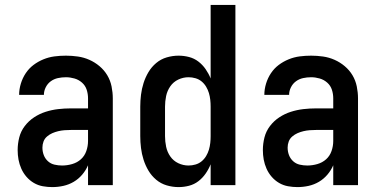

<svg xmlns="http://www.w3.org/2000/svg" viewBox="-20 -755 1540 783"><path d="M193 8Q174 8 154.5 4.5Q135 1 118 -9Q101 -19 88 -34Q75 -49 67 -67Q59 -85 55.5 -104Q52 -123 52 -143Q52 -169 58.5 -194.5Q65 -220 81 -241Q97 -262 119 -276.5Q141 -291 166 -299Q191 -307 217 -310Q243 -313 269 -313H339V-354Q339 -372 333.5 -389Q328 -406 314.5 -418Q301 -430 283.5 -435Q266 -440 249 -440Q232 -440 216 -436.5Q200 -433 187 -423.5Q174 -414 166.5 -399Q159 -384 159 -368Q159 -368 159 -368Q159 -368 159 -368H58Q58 -368 58 -368Q58 -368 58 -368Q58 -391 65 -414Q72 -437 85 -456.5Q98 -476 116.5 -490Q135 -504 157 -513Q179 -522 202 -525Q225 -528 249 -528Q273 -528 297.5 -524.5Q322 -521 344.5 -511Q367 -501 386 -485Q405 -469 417.5 -448Q430 -427 435 -402.5Q440 -378 440 -354V0H339V-81Q330 -60 315 -42.5Q300 -25 280.5 -13.5Q261 -2 238.5 3Q216 8 193 8ZM233 -80Q254 -80 274.5 -86Q295 -92 310 -105.5Q325 -119 332 -139Q339 -159 339 -180V-225H269Q256 -225 243 -224Q230 -223 217.5 -220Q205 -217 193.5 -212Q182 -207 172 -198.5Q162 -190 157.5 -178Q153 -166 153 -153Q153 -137 158.5 -122.5Q164 -108 175.5 -97.5Q187 -87 202.5 -83.5Q218 -80 233 -80Z M708 8Q684 8 660 1Q636 -6 617 -22Q598 -38 585.5 -59Q573 -80 565.5 -103.5Q558 -127 555 -151.5Q552 -176 552 -200V-320Q552 -344 555 -368.5Q558 -393 565.5 -416.5Q573 -440 585.5 -461Q598 -482 617 -498Q636 -514 660 -521Q684 -528 708 -528Q730 -528 751 -522.5Q772 -517 789 -504Q806 -491 818.5 -473Q831 -455 839 -435V-735H940V0H839V-85Q831 -65 818.5 -47Q806 -29 789 -16Q772 -3 751 2.5Q730 8 708 8ZM749 -80Q763 -80 777 -84Q791 -88 802 -97Q813 -106 820.5 -118.5Q828 -131 832 -144.5Q836 -158 837.5 -172Q839 -186 839 -200V-320Q839 -334 837.5 -348Q836 -362 832 -375.5Q828 -389 820.5 -401.5Q813 -414 802 -423Q791 -432 777 -436Q763 -440 749 -440Q727 -440 707 -430.5Q687 -421 674.5 -403Q662 -385 657.5 -363.5Q653 -342 653 -320V-200Q653 -178 657.5 -156.5Q662 -135 674.5 -117Q687 -99 707 -89.5Q727 -80 749 -80Z M1193 8Q1174 8 1154.5 4.5Q1135 1 1118 -9Q1101 -19 1088 -34Q1075 -49 1067 -67Q1059 -85 1055.5 -104Q1052 -123 1052 -143Q1052 -169 1058.5 -194.5Q1065 -220 1081 -241Q1097 -262 1119 -276.5Q1141 -291 1166 -299Q1191 -307 1217 -310Q1243 -313 1269 -313H1339V-354Q1339 -372 1333.5 -389Q1328 -406 1314.5 -418Q1301 -430 1283.5 -435Q1266 -440 1249 -440Q1232 -440 1216 -436.5Q1200 -433 1187 -423.5Q1174 -414 1166.5 -399Q1159 -384 1159 -368Q1159 -368 1159 -368Q1159 -368 1159 -368H1058Q1058 -368 1058 -368Q1058 -368 1058 -368Q1058 -391 1065 -414Q1072 -437 1085 -456.5Q1098 -476 1116.5 -490Q1135 -504 1157 -513Q1179 -522 1202 -525Q1225 -528 1249 -528Q1273 -528 1297.5 -524.5Q1322 -521 1344.5 -511Q1367 -501 1386 -485Q1405 -469 1417.5 -448Q1430 -427 1435 -402.5Q1440 -378 1440 -354V0H1339V-81Q1330 -60 1315 -42.5Q1300 -25 1280.5 -13.5Q1261 -2 1238.5 3Q1216 8 1193 8ZM1233 -80Q1254 -80 1274.5 -86Q1295 -92 1310 -105.5Q1325 -119 1332 -139Q1339 -159 1339 -180V-225H1269Q1256 -225 1243 -224Q1230 -223 1217.5 -220Q1205 -217 1193.5 -212Q1182 -207 1172 -198.5Q1162 -190 1157.5 -178Q1153 -166 1153 -153Q1153 -137 1158.5 -122.5Q1164 -108 1175.5 -97.5Q1187 -87 1202.5 -83.5Q1218 -80 1233 -80Z"/></svg>

Font: Zed Sans Semibold
Style: Regular
Weight: 600
Designer: Belleve Invis
Foundry: Belleve Invis
Version: Version 1.0.0; ttfautohint (v1.8.4)